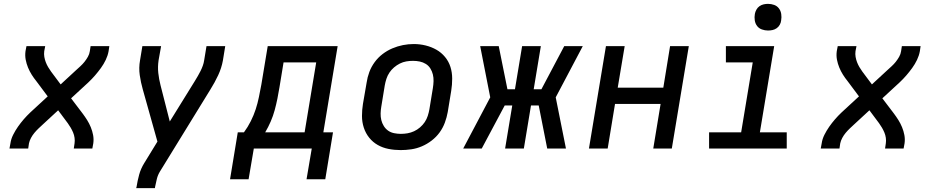

<svg xmlns="http://www.w3.org/2000/svg" viewBox="-20 -769 4840 994"><path d="M29 0 34 -27Q37 -49 48 -71Q59 -93 73 -113Q87 -133 103 -151.5Q119 -170 137 -187L227 -270L168 -349Q155 -365 144 -382.5Q133 -400 125 -419.5Q117 -439 113 -460Q109 -481 112 -504L117 -530H214L209 -504Q207 -489 209.5 -474.5Q212 -460 217 -447Q222 -434 229 -422Q236 -410 244 -399L294 -332L373 -405Q384 -415 396 -426Q408 -437 417.5 -449Q427 -461 435 -475Q443 -489 445 -504L449 -530H546L542 -503Q538 -481 527.5 -459Q517 -437 502.5 -417Q488 -397 472 -378.5Q456 -360 438 -343L348 -260L408 -181Q420 -165 431 -147.5Q442 -130 450 -110.5Q458 -91 462 -70Q466 -49 463 -27L458 0H362L366 -27Q368 -41 366 -55.5Q364 -70 358.5 -83Q353 -96 346 -108Q339 -120 331 -131L281 -198L202 -125Q191 -115 179.5 -104Q168 -93 158 -81Q148 -69 140.5 -55Q133 -41 130 -27L126 0Z M685 205 687 198Q692 166 700.5 135Q709 104 727 75L795 -36L719 -307Q709 -342 703.5 -380Q698 -418 705 -457L717 -530H814L801 -457Q796 -423 799.5 -391Q803 -359 811 -328L859 -140L989 -350Q997 -363 1004.5 -376Q1012 -389 1018.5 -402Q1025 -415 1030 -429Q1035 -443 1037 -457L1049 -530H1146L1134 -456Q1127 -417 1109.5 -379.5Q1092 -342 1070 -307L808 119Q797 137 792 157.5Q787 178 783 198L782 205Z M1171 159 1211 -84H1243Q1263 -111 1278.5 -142Q1294 -173 1304 -204Q1314 -235 1320.5 -267Q1327 -299 1333 -331L1366 -530H1728L1654 -84H1704L1664 159H1567L1594 0H1294L1267 159ZM1353 -84H1557L1617 -446H1448L1427 -318Q1422 -287 1416 -257.5Q1410 -228 1402 -198.5Q1394 -169 1381.5 -140Q1369 -111 1353 -84Z M2054 8Q2022 8 1991.5 2Q1961 -4 1935.5 -18.5Q1910 -33 1891.5 -56Q1873 -79 1863.5 -108Q1854 -137 1854 -168.5Q1854 -200 1859 -231L1878 -341Q1882 -369 1892 -396Q1902 -423 1919.5 -447Q1937 -471 1960.5 -489Q1984 -507 2011 -518.5Q2038 -530 2066 -535.5Q2094 -541 2122 -541Q2154 -541 2184 -533.5Q2214 -526 2239.5 -511.5Q2265 -497 2284 -474Q2303 -451 2312 -422.5Q2321 -394 2321 -362Q2321 -330 2316 -299L2298 -189Q2293 -161 2283 -134Q2273 -107 2256 -83.5Q2239 -60 2215 -41.5Q2191 -23 2164 -11.5Q2137 0 2109 4Q2081 8 2054 8ZM2055 -76Q2073 -76 2090 -79Q2107 -82 2123.5 -89.5Q2140 -97 2154.5 -109.5Q2169 -122 2179 -137Q2189 -152 2194.5 -169Q2200 -186 2203 -203L2221 -313Q2224 -331 2224.5 -349Q2225 -367 2221 -383.5Q2217 -400 2208 -414.5Q2199 -429 2184.5 -438Q2170 -447 2153 -450.5Q2136 -454 2118 -454Q2100 -454 2083 -451Q2066 -448 2050 -440Q2034 -432 2020 -420Q2006 -408 1996 -393Q1986 -378 1980.5 -361Q1975 -344 1972 -327L1954 -217Q1951 -200 1950.5 -182Q1950 -164 1954 -147.5Q1958 -131 1967 -116.5Q1976 -102 1989.5 -92.5Q2003 -83 2020.5 -79.5Q2038 -76 2055 -76Z M2378 0 2518 -265 2466 -530H2562L2607 -307H2646L2683 -530H2780L2743 -307H2783L2901 -530H2997L2857 -265L2910 0H2813L2769 -223H2729L2692 0H2595L2632 -223H2593L2474 0Z M3029 0 3117 -530H3214L3178 -315H3414L3449 -530H3546L3458 0H3362L3400 -231H3164L3126 0Z M3651 0V-84H3817L3877 -446H3738V-530H3988L3914 -84H4053V0ZM3956 -611Q3940 -611 3924.5 -616.5Q3909 -622 3899.5 -634.5Q3890 -647 3887.5 -663.5Q3885 -680 3888 -697Q3890 -708 3896 -719Q3902 -730 3912 -737Q3922 -744 3933.5 -746.5Q3945 -749 3956 -749Q3973 -749 3988 -743.5Q4003 -738 4012.5 -725.5Q4022 -713 4024.5 -696.5Q4027 -680 4024 -663Q4023 -652 4017 -641Q4011 -630 4001 -623Q3991 -616 3979.5 -613.5Q3968 -611 3956 -611Z M4229 0 4234 -27Q4237 -49 4248 -71Q4259 -93 4273 -113Q4287 -133 4303 -151.5Q4319 -170 4337 -187L4427 -270L4368 -349Q4355 -365 4344 -382.5Q4333 -400 4325 -419.5Q4317 -439 4313 -460Q4309 -481 4312 -504L4317 -530H4414L4409 -504Q4407 -489 4409.5 -474.5Q4412 -460 4417 -447Q4422 -434 4429 -422Q4436 -410 4444 -399L4494 -332L4573 -405Q4584 -415 4596 -426Q4608 -437 4617.5 -449Q4627 -461 4635 -475Q4643 -489 4645 -504L4649 -530H4746L4742 -503Q4738 -481 4727.5 -459Q4717 -437 4702.5 -417Q4688 -397 4672 -378.5Q4656 -360 4638 -343L4548 -260L4608 -181Q4620 -165 4631 -147.5Q4642 -130 4650 -110.5Q4658 -91 4662 -70Q4666 -49 4663 -27L4658 0H4562L4566 -27Q4568 -41 4566 -55.5Q4564 -70 4558.5 -83Q4553 -96 4546 -108Q4539 -120 4531 -131L4481 -198L4402 -125Q4391 -115 4379.5 -104Q4368 -93 4358 -81Q4348 -69 4340.5 -55Q4333 -41 4330 -27L4326 0Z"/></svg>

Font: Iosevka Curly MdExObl
Style: Regular
Weight: 500
Width: 7
Italic angle: -9°
Monospace: yes
Designer: Belleve Invis
Foundry: Belleve Invis
Version: Version 11.1.0; ttfautohint (v1.8.3)